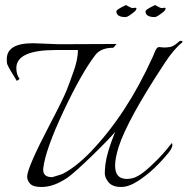

<svg xmlns="http://www.w3.org/2000/svg" viewBox="-20 -718 746 764"><path d="M112 -546 214 -542Q355 -543 444 -543L431 -528Q382 -528 360 -500Q304 -427 232.5 -275Q161 -123 152 -48Q152 -45 152 -42Q152 -13 188 -13L227 -25Q281 -52 340 -113Q484 -263 586 -488Q588 -491 593.5 -505.5Q599 -520 604 -526Q609 -532 617.5 -530.5Q626 -529 634.5 -529Q643 -529 657 -531Q671 -533 694 -554Q700 -558 706 -553V-550Q671 -522 636 -468Q487 -242 452 -133Q438 -88 438 -59Q438 -6 484 -6Q493 -6 503 -8Q536 -13 593 -70Q624 -98 664 -149Q671 -136 652 -112Q594 -40 531 1Q493 26 462 26Q423 26 408 2Q397 -13 397 -29Q397 -45 400 -68Q406 -113 437 -190Q439 -193 439 -194Q411 -161 345.5 -97.5Q280 -34 250 -12Q195 26 146 26Q144 26 143 26Q112 26 100 13Q88 0 88 -15Q88 -50 178 -222Q232 -325 246 -361Q260 -397 270 -426Q290 -478 290 -519H202Q45 -519 45 -447Q45 -421 58 -404L47 -396Q46 -398 33 -419Q8 -459 7.5 -468Q7 -477 7 -483Q7 -546 112 -546ZM480 -650Q443 -650 443 -673Q443 -678 461.5 -688Q480 -698 481 -698Q482 -698 492 -692Q502 -686 508 -686Q514 -686 518.5 -687Q523 -688 523 -683Q522 -679 517 -673Q489 -650 480 -650ZM596 -650Q559 -650 559 -673Q559 -678 577.5 -688Q596 -698 597 -698Q598 -698 608 -692Q618 -686 624 -686Q630 -686 634.5 -687Q639 -688 639 -683Q638 -679 633 -673Q605 -650 596 -650Z"/></svg>

Font: Italianno
Style: Regular
Weight: 400
Designer: Robert E. Leuschke
Foundry: Robert E. Leuschke
Version: Version 1.003